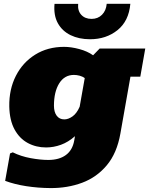

<svg xmlns="http://www.w3.org/2000/svg" viewBox="-20 -776 776 999"><path d="M242.7 202.6Q177.2 202.1 116.2 192.6Q55.2 183.1 6.8 165L32.2 22.5L46.4 16.6Q88.9 37.6 139.6 46.9Q190.4 56.2 231.4 56.2Q287.6 56.2 322.5 30.8Q357.4 5.4 366.2 -44.9L370.1 -67.4Q335.4 -36.6 297.1 -22.7Q258.8 -8.8 219.7 -8.8Q167.5 -8.8 124.5 -32Q81.5 -55.2 55.7 -102.5Q29.8 -149.9 28.3 -222.2Q26.9 -311 62.5 -381.1Q98.1 -451.2 163.1 -491.7Q228 -532.2 313.5 -532.2Q349.6 -532.2 392.3 -520.8Q435.1 -509.3 464.4 -488.3L498.5 -523.4H735.8L710 -377H658.7L606.4 -81.1Q588.4 21 535.9 83.7Q483.4 146.5 407.5 174.8Q331.5 203.1 242.7 202.6ZM314.5 -154.8Q335.4 -154.8 357.4 -170.4Q379.4 -186 394.5 -220.7L420.9 -369.6Q410.2 -377.9 394.5 -382.1Q378.9 -386.2 364.7 -386.2Q315.4 -386.2 288.1 -342.3Q260.7 -298.3 260.7 -226.1Q260.7 -193.4 274.9 -174.1Q289.1 -154.8 314.5 -154.8ZM448.7 -571.8Q391.1 -571.8 347.4 -593Q303.7 -614.3 281 -655.3Q258.3 -696.3 263.7 -755.9H386.7Q383.3 -720.2 402.8 -699Q422.4 -677.7 456.5 -677.7Q489.3 -677.7 510.7 -699.2Q532.2 -720.7 535.2 -756.3H658.2Q650.4 -666.5 591.3 -619.1Q532.2 -571.8 448.7 -571.8Z"/></svg>

Font: Bevan
Style: Italic
Weight: 400
Italic angle: -10°
Designer: Vernon Adams
Foundry: Vernon Adams
Version: Version 2.100; ttfautohint (v1.8.3)